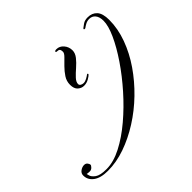

<svg xmlns="http://www.w3.org/2000/svg" viewBox="-238 -709 865 865"><g transform="rotate(-45 194.5 -277.0)"><path d="M418 -554Q446 -554 462.5 -536Q479 -518 479 -477Q479 -421 458 -363.5Q437 -306 400.5 -253Q364 -200 316.5 -154Q269 -108 214.5 -73.5Q160 -39 104 -19.5Q48 0 -6 0Q-52 0 -76 -18Q-100 -36 -100 -64Q-100 -78 -88 -86.5Q-76 -95 -64 -95Q-53 -95 -47.5 -87.5Q-42 -80 -42 -75Q-42 -71 -49 -63.5Q-56 -56 -66 -56Q-74 -56 -79 -57Q-84 -58 -84 -58Q-84 -58 -81 -46Q-78 -34 -61.5 -22Q-45 -10 -5 -10Q40 -10 91.5 -36.5Q143 -63 195 -107Q247 -151 294 -204Q341 -257 378 -311.5Q415 -366 436.5 -413.5Q458 -461 458 -492Q458 -517 447 -530.5Q436 -544 418 -544Q405 -544 394 -538Q383 -532 378 -528Q376 -526 372 -526Q369 -526 368 -528Q367 -530 370 -533Q375 -537 387 -545.5Q399 -554 418 -554ZM217 -552Q237 -552 251 -535.5Q265 -519 265 -497Q265 -479 251.5 -462Q238 -445 220 -429.5Q202 -414 188.5 -399.5Q175 -385 175 -372Q175 -365 181.5 -361Q188 -357 196 -357Q206 -357 217 -363Q228 -369 233 -373Q235 -375 236 -375Q238 -375 239.5 -373Q241 -371 238 -368Q235 -364 220.5 -355.5Q206 -347 189 -347Q173 -347 160 -358.5Q147 -370 147 -395Q147 -418 159.5 -437Q172 -456 188.5 -472.5Q205 -489 217.5 -501.5Q230 -514 230 -523Q230 -534 226 -538.5Q222 -543 212 -543Q205 -543 206 -547.5Q207 -552 217 -552Z"/></g></svg>

Font: Kapakana
Style: Regular
Weight: 400
Designer: Kousuke Nagai
Version: Version 1.002